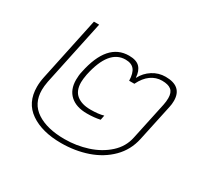

<svg xmlns="http://www.w3.org/2000/svg" viewBox="-122 -714 941 892"><g transform="rotate(30 348.5 -267.5)"><path d="M68 -156Q68 -182 74 -210L146 -550H174L100 -201Q95 -174 95 -155Q95 -82 150.5 -45.5Q206 -9 300 -9Q363 -9 422 -28Q481 -47 523 -85Q565 -123 576 -177L619 -378Q623 -397 623 -415Q623 -445 607 -458Q591 -471 558 -471Q526 -471 499 -452Q472 -433 453 -394H425Q424 -434 409 -452.5Q394 -471 362 -471Q272 -471 240 -320Q235 -293 235 -277Q235 -231 262 -209.5Q289 -188 336 -188Q379 -188 406 -196L401 -171Q370 -164 331 -164Q273 -164 241 -193Q209 -222 209 -275Q209 -300 214 -320Q250 -495 367 -495Q407 -495 425 -476Q443 -457 445 -422H446Q463 -455 494.5 -475Q526 -495 563 -495Q652 -495 652 -417Q652 -399 648 -382L606 -186Q592 -121 546.5 -75.5Q501 -30 435.5 -7.5Q370 15 295 15Q193 15 130.5 -28Q68 -71 68 -156Z"/></g></svg>

Font: Prompt Thin
Style: Italic
Weight: 250
Italic angle: -12°
Designer: Katatrad Team
Foundry: CadsonDemak
Version: Version 1.001